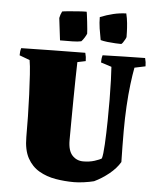

<svg xmlns="http://www.w3.org/2000/svg" viewBox="-60 -938 818 1001"><g transform="rotate(5 349.5 -438.0)"><path d="M365 12Q316 12 268.5 4Q221 -4 182 -26.5Q143 -49 120 -91Q97 -133 97 -201Q97 -251 96 -308.5Q95 -366 92.5 -423Q90 -480 87 -527Q84 -574 79 -602L25 -622Q25 -632 26 -641Q27 -650 30 -660Q114 -662 197.5 -663Q281 -664 365 -665Q371 -644 371 -622L328 -613Q327 -579 326 -527Q325 -475 324.5 -416.5Q324 -358 323.5 -302Q323 -246 323 -204Q323 -149 346 -124.5Q369 -100 403 -100Q436 -100 462.5 -108.5Q489 -117 499 -124Q505 -143 508 -199Q511 -255 512 -323Q513 -378 512.5 -433Q512 -488 510.5 -533.5Q509 -579 507 -604L451 -622Q451 -632 452 -641Q453 -650 456 -660Q512 -662 567.5 -663Q623 -664 678 -665Q684 -644 684 -622L627 -610Q620 -574 613.5 -521Q607 -468 603.5 -405.5Q600 -343 600 -278Q600 -237 600.5 -196Q601 -155 602 -114Q582 -80 545.5 -50.5Q509 -21 469 -2Q446 4 416.5 8Q387 12 365 12ZM439 -738Q433 -768 428.5 -798Q424 -828 424 -857Q459 -871 492.5 -879Q526 -887 560 -888Q566 -864 568.5 -838Q571 -812 571.5 -792Q572 -772 572 -766Q572 -763 567 -753.5Q562 -744 556 -735.5Q550 -727 547 -727Q537 -727 516.5 -728Q496 -729 474.5 -731.5Q453 -734 439 -738ZM228 -718 214 -834Q217 -851 226 -869Q236 -871 259 -873Q282 -875 308 -877Q334 -879 353 -879Q354 -879 356 -863.5Q358 -848 360.5 -827Q363 -806 364.5 -788Q366 -770 366 -765Q363 -757 355 -744Q347 -731 339 -723Q321 -719 293.5 -718.5Q266 -718 228 -718Z"/></g></svg>

Font: Labrada Black
Style: Regular
Weight: 900
Designer: Mercedes Jáuregui
Foundry: Omnibus-Type Team
Version: Version 1.000; ttfautohint (v1.8.4.7-5d5b)